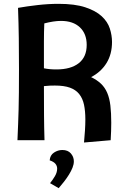

<svg xmlns="http://www.w3.org/2000/svg" viewBox="-20 -731 652 1001"><path d="M74 -690Q119 -698 175.5 -704.5Q232 -711 285 -711Q370 -711 424.5 -693Q479 -675 510 -646.5Q541 -618 552.5 -582.5Q564 -547 564 -512Q564 -449 535.5 -402.5Q507 -356 455 -329Q486 -314 506.5 -294.5Q527 -275 539 -247Q551 -219 555.5 -180.5Q560 -142 560 -91Q560 -50 557 0L418 12Q421 -21 423 -51Q425 -81 425 -108Q425 -152 418 -185Q411 -218 393 -240.5Q375 -263 344.5 -274Q314 -285 266 -285Q255 -285 240 -284.5Q225 -284 209 -282Q209 -199 209.5 -132Q210 -65 212 0H71Q73 -48 74.5 -84.5Q76 -121 77 -160.5Q78 -200 78.5 -249Q79 -298 79 -371Q79 -455 78 -532Q77 -609 74 -690ZM298 -622Q278 -622 256 -618.5Q234 -615 211 -609Q209 -567 209 -514.5Q209 -462 209 -388V-375Q237 -369 274 -369Q349 -369 390.5 -401.5Q432 -434 432 -497Q432 -555 396.5 -588.5Q361 -622 298 -622ZM239 105Q241 78 261.5 64.5Q282 51 305 51Q334 51 349.5 69Q365 87 365 110Q365 126 358 143.5Q351 161 339.5 179.5Q328 198 314 216Q300 234 286 250L241 224Q254 208 266 188Q278 168 278 148Q278 134 269 123Q260 112 239 105Z"/></svg>

Font: CantoraOne
Style: Regular
Weight: 400
Designer: Pablo Impallari, Rodrigo Fuenzalida
Foundry: Pablo Impallari
Version: Version 1.001; ttfautohint (v0.8) -G 200 -r 50